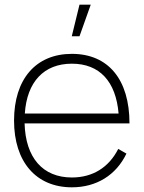

<svg xmlns="http://www.w3.org/2000/svg" viewBox="-20 -785 613 820"><path d="M319.5 -765 286.5 -630H319.5L367.5 -765ZM287 15C392 15 476 -37 520 -129L485 -149C445 -70 376 -27 287 -27C162.5 -27 89 -111.5 85 -258H533C533 -446 442 -555 287 -555C133 -555 40 -447 40 -270C40 -94 134 15 287 15ZM287 -513C405 -513 475 -437.5 486.5 -300H86C95 -435.5 167.5 -513 287 -513Z"/></svg>

Font: Hauora ExtraLight
Style: Regular
Weight: 200
Designer: Mikhail Sharanda
Foundry: WCYS & Co.
Version: Version 1.010